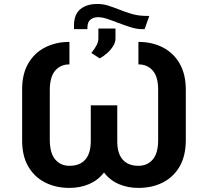

<svg xmlns="http://www.w3.org/2000/svg" viewBox="-20 -919 1027 949"><path d="M323.2 -711.9V-600.6Q280.3 -601.1 253.4 -570.6Q226.6 -540 226.1 -475.1V-227.1Q226.6 -160.6 253.7 -129.9Q280.8 -99.1 323.2 -99.6Q373.5 -99.1 400.9 -129.4Q428.2 -159.7 428.7 -219.7V-398.4H559.6V-219.7Q559.6 -159.7 587.2 -129.4Q614.7 -99.1 664.1 -99.6Q707.5 -99.1 734.6 -130.1Q761.7 -161.1 761.7 -227.1V-475.1Q761.7 -540 734.6 -570.6Q707.5 -601.1 664.1 -600.6V-711.9Q731.4 -711.9 784.4 -684.8Q837.4 -657.7 867.9 -605Q898.4 -552.2 898.4 -475.1V-227.1Q898.4 -148.9 867.9 -96.2Q837.4 -43.5 784.4 -16.8Q731.4 9.8 664.1 9.8Q610.8 9.8 566.9 -9.3Q522.9 -28.3 494.1 -66.4Q464.8 -28.3 420.7 -9.3Q376.5 9.8 323.2 9.8Q256.3 9.8 203.4 -16.8Q150.4 -43.5 119.6 -96.2Q88.9 -148.9 89.4 -227.1V-475.1Q88.9 -552.2 119.4 -605Q149.9 -657.7 203.1 -684.8Q256.3 -711.9 323.2 -711.9ZM705.1 -840.3H717.8L694.8 -774.9H682.1Q655.3 -774.9 624.3 -784.9Q593.3 -794.9 562.5 -806.6Q535.2 -817.4 510 -825.7Q484.9 -834 464.8 -834Q441.9 -834 427.2 -822Q412.6 -810.1 412.1 -784.2V-774.9H345.7V-793Q345.7 -847.2 376.7 -873.3Q407.7 -899.4 461.9 -899.4Q489.3 -899.4 514.4 -891.4Q539.6 -883.3 565.9 -873Q596.2 -860.8 629.9 -850.6Q663.6 -840.3 705.1 -840.3ZM472.7 -630.4 431.6 -657.2Q448.2 -677.7 457.5 -695.6Q466.8 -713.4 466.3 -731V-777.8H550.8V-728Q550.8 -709 538.3 -689.7Q525.9 -670.4 507.8 -654.8Q489.7 -639.2 472.7 -630.4Z"/></svg>

Font: Inter Semi Bold
Style: Regular
Weight: 600
Designer: Rasmus Andersson
Foundry: rsms
Version: Version 4.000;git-e0f93cc